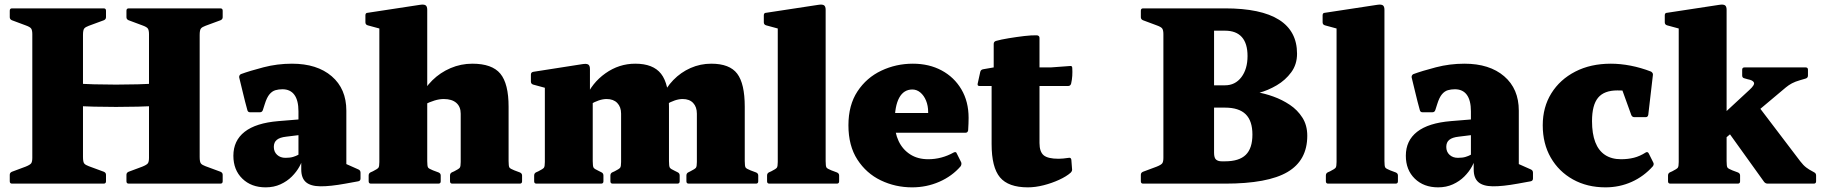

<svg xmlns="http://www.w3.org/2000/svg" viewBox="-20 -790 7833 826"><path d="M119 0V-754H337V0ZM119 -445Q200 -436 292 -431Q384 -426 479 -426Q574 -426 666 -431Q758 -436 839 -445V-348Q758 -339 666 -334.5Q574 -330 479 -330Q384 -330 292 -334.5Q200 -339 119 -348ZM621 0V-754H839V0ZM534 0Q524 0 524 -10V-38Q524 -47 533 -51L592 -73Q612 -81 616.5 -88Q621 -95 621 -111V-201H839V-115Q839 -93 844.5 -86.5Q850 -80 864 -75L929 -51Q938 -47 938 -38V-10Q938 0 928 0ZM32 0Q22 0 22 -10V-38Q22 -47 31 -51L90 -73Q110 -81 114.5 -88Q119 -95 119 -111V-201H337V-115Q337 -93 342.5 -86.5Q348 -80 362 -75L427 -51Q436 -47 436 -38V-10Q436 0 426 0ZM524 -744Q524 -754 534 -754H928Q938 -754 938 -744V-716Q938 -707 929 -703L864 -679Q850 -674 844.5 -667.5Q839 -661 839 -639V-553H621V-643Q621 -659 616.5 -666.5Q612 -674 592 -681L533 -703Q524 -707 524 -716ZM22 -744Q22 -754 32 -754H426Q436 -754 436 -744V-716Q436 -707 427 -703L362 -679Q348 -674 342.5 -667.5Q337 -661 337 -639V-553H119V-643Q119 -659 114.5 -666.5Q110 -674 90 -681L31 -703Q22 -707 22 -716Z M1123 16Q1061 16 1022.5 -21.5Q984 -59 984 -120Q984 -185 1032.5 -223Q1081 -261 1178 -269L1288 -278L1284 -211L1211 -202Q1184 -199 1171 -188.5Q1158 -178 1158 -158Q1158 -137 1172 -124Q1186 -111 1208 -111Q1228 -111 1241 -115Q1254 -119 1262 -123.5Q1270 -128 1273 -130L1285 -118Q1281 -97 1268.5 -74Q1256 -51 1235.5 -30.5Q1215 -10 1186.5 3Q1158 16 1123 16ZM1264 -311Q1264 -358 1246.5 -382Q1229 -406 1195 -406Q1179 -406 1165 -402Q1151 -398 1139.5 -384.5Q1128 -371 1119 -342L1111 -317Q1108 -307 1098 -307H1056Q1046 -307 1044 -317Q1034 -353 1025.5 -389Q1017 -425 1009 -457Q1008 -466 1016 -471Q1054 -485 1113.5 -500.5Q1173 -516 1236 -516Q1344 -516 1407 -462Q1470 -408 1470 -314V-162H1264ZM1470 -162V-55L1450 -93L1522 -61Q1531 -57 1531 -47V-22Q1531 -12 1521 -10L1466 0Q1400 12 1358 11.5Q1316 11 1296 -6.5Q1276 -24 1276 -61V-104L1264 -112V-162Z M1612 0V-564H1818V0ZM1962 -301Q1962 -331 1943 -347.5Q1924 -364 1889 -364Q1870 -364 1849 -357.5Q1828 -351 1806 -340L1786 -367Q1806 -411 1840 -444.5Q1874 -478 1918.5 -497Q1963 -516 2012 -516Q2097 -516 2132.5 -473Q2168 -430 2168 -331V0H1962ZM1576 0Q1566 0 1566 -10V-35Q1566 -45 1575 -49L1584 -53Q1604 -63 1608 -68.5Q1612 -74 1612 -93V-180H1818V-97Q1818 -75 1821.5 -69.5Q1825 -64 1843 -57L1867 -48Q1876 -44 1876 -35V-10Q1876 0 1866 0ZM1612 -563V-717L1632 -662L1562 -681Q1552 -684 1552 -694V-724Q1552 -735 1562 -735L1785 -769Q1803 -772 1810.5 -767.5Q1818 -763 1818 -748V-563ZM1926 0Q1916 0 1916 -10V-35Q1916 -45 1925 -49L1934 -53Q1954 -63 1958 -68.5Q1962 -74 1962 -93V-180H2168V-97Q2168 -75 2171.5 -69.5Q2175 -64 2193 -57L2217 -48Q2226 -44 2226 -35V-10Q2226 0 2216 0Z M2943 0Q2933 0 2933 -10V-35Q2933 -45 2942 -49L2950 -53Q2970 -63 2974 -68.5Q2978 -74 2978 -93V-301Q2978 -330 2962 -347Q2946 -364 2917 -364Q2885 -364 2845 -340L2825 -367Q2844 -412 2876.5 -445.5Q2909 -479 2951 -497.5Q2993 -516 3040 -516Q3119 -516 3151.5 -473Q3184 -430 3184 -331V-97Q3184 -75 3187.5 -69.5Q3191 -64 3209 -57L3233 -48Q3242 -44 3242 -35V-10Q3242 0 3232 0ZM2288 0Q2278 0 2278 -10V-35Q2278 -45 2287 -49L2296 -53Q2316 -63 2320 -68.5Q2324 -74 2324 -93V-308H2530V-97Q2530 -75 2533.5 -69Q2537 -63 2555 -55L2567 -49Q2576 -45 2576 -35V-10Q2576 0 2566 0ZM2616 0Q2606 0 2606 -10V-35Q2606 -45 2615 -49L2624 -53Q2644 -63 2648 -68.5Q2652 -74 2652 -93V-301Q2652 -330 2635.5 -347Q2619 -364 2590 -364Q2558 -364 2518 -340L2499 -367Q2526 -433 2584.5 -474.5Q2643 -516 2713 -516Q2790 -516 2824 -472.5Q2858 -429 2858 -331V-97Q2858 -75 2861.5 -69Q2865 -63 2883 -55L2895 -49Q2904 -45 2904 -35V-10Q2904 0 2894 0ZM2324 -308V-462L2344 -407L2274 -426Q2264 -429 2264 -439V-469Q2264 -479 2274 -481L2485 -514Q2503 -517 2510.5 -512.5Q2518 -508 2518 -493V-373L2530 -358V-308Z M3326 0V-564H3532V0ZM3290 0Q3280 0 3280 -10V-35Q3280 -45 3289 -49L3298 -53Q3318 -63 3322 -68.5Q3326 -74 3326 -93V-180H3532V-97Q3532 -75 3535.5 -69.5Q3539 -64 3557 -57L3581 -48Q3590 -44 3590 -35V-10Q3590 0 3580 0ZM3326 -563V-717L3346 -662L3276 -681Q3266 -684 3266 -694V-724Q3266 -735 3276 -735L3499 -769Q3517 -772 3524.5 -767.5Q3532 -763 3532 -748V-563Z M3904 16Q3832 16 3769.5 -14Q3707 -44 3668.5 -103.5Q3630 -163 3630 -251Q3630 -338 3669 -397Q3708 -456 3771.5 -486Q3835 -516 3907 -516Q3977 -516 4031 -487Q4085 -458 4116 -405.5Q4147 -353 4147 -283Q4147 -271 4146.5 -258Q4146 -245 4145 -229Q4143 -219 4134 -219H3818V-304H4002L3973 -293Q3973 -298 3973 -301Q3973 -304 3973 -308Q3973 -335 3964 -357Q3955 -379 3939.5 -392Q3924 -405 3905 -405Q3868 -405 3848.5 -369.5Q3829 -334 3829 -264Q3829 -219 3846 -183Q3863 -147 3895.5 -126Q3928 -105 3973 -105Q4031 -105 4083 -134Q4093 -139 4096 -130L4115 -92Q4118 -84 4113 -75Q4076 -32 4021 -8Q3966 16 3904 16Z M4402 16Q4318 16 4282 -27Q4246 -70 4246 -170V-449L4255 -500V-601Q4255 -611 4265 -614Q4286 -620 4319.5 -625.5Q4353 -631 4386.5 -635Q4420 -639 4442 -638Q4452 -636 4452 -627V-175Q4452 -137 4470 -122Q4488 -107 4534 -107Q4542 -107 4553.5 -108Q4565 -109 4578 -111Q4587 -113 4589 -103L4592 -64Q4594 -55 4586 -47Q4568 -31 4536.5 -16.5Q4505 -2 4469.5 7Q4434 16 4402 16ZM4194 -420Q4184 -420 4186 -430L4197 -480Q4199 -490 4209 -492L4255 -500H4501L4583 -506Q4593 -508 4593 -497Q4594 -481 4593 -464Q4592 -447 4588 -430Q4585 -420 4575 -420Z M4985 0V-754H5203V-133Q5203 -111 5211.5 -103.5Q5220 -96 5236 -96H5250Q5311 -96 5339.5 -124Q5368 -152 5368 -211Q5368 -270 5339 -298.5Q5310 -327 5250 -327H5203V-423H5250Q5294 -423 5320.5 -458Q5347 -493 5347 -549Q5347 -603 5322.5 -630.5Q5298 -658 5250 -658H5203V-754H5250Q5405 -754 5482.5 -705Q5560 -656 5560 -559Q5560 -513 5535 -479Q5510 -445 5472.5 -423Q5435 -401 5396 -390.5Q5357 -380 5329 -380V-399Q5352 -399 5386.5 -393.5Q5421 -388 5458.5 -374.5Q5496 -361 5529 -339Q5562 -317 5583 -284Q5604 -251 5604 -206Q5604 -100 5519 -50Q5434 0 5250 0ZM4898 0Q4888 0 4888 -10V-38Q4888 -47 4897 -51L4956 -73Q4976 -81 4980.5 -88Q4985 -95 4985 -111V-201H5203V0ZM4888 -744Q4888 -754 4898 -754H5203V-553H4985V-643Q4985 -659 4980.5 -666.5Q4976 -674 4956 -681L4897 -703Q4888 -707 4888 -716Z M5730 0V-564H5936V0ZM5694 0Q5684 0 5684 -10V-35Q5684 -45 5693 -49L5702 -53Q5722 -63 5726 -68.5Q5730 -74 5730 -93V-180H5936V-97Q5936 -75 5939.5 -69.5Q5943 -64 5961 -57L5985 -48Q5994 -44 5994 -35V-10Q5994 0 5984 0ZM5730 -563V-717L5750 -662L5680 -681Q5670 -684 5670 -694V-724Q5670 -735 5680 -735L5903 -769Q5921 -772 5928.5 -767.5Q5936 -763 5936 -748V-563Z M6167 16Q6105 16 6066.5 -21.5Q6028 -59 6028 -120Q6028 -185 6076.5 -223Q6125 -261 6222 -269L6332 -278L6328 -211L6255 -202Q6228 -199 6215 -188.5Q6202 -178 6202 -158Q6202 -137 6216 -124Q6230 -111 6252 -111Q6272 -111 6285 -115Q6298 -119 6306 -123.5Q6314 -128 6317 -130L6329 -118Q6325 -97 6312.5 -74Q6300 -51 6279.5 -30.5Q6259 -10 6230.5 3Q6202 16 6167 16ZM6308 -311Q6308 -358 6290.5 -382Q6273 -406 6239 -406Q6223 -406 6209 -402Q6195 -398 6183.5 -384.5Q6172 -371 6163 -342L6155 -317Q6152 -307 6142 -307H6100Q6090 -307 6088 -317Q6078 -353 6069.5 -389Q6061 -425 6053 -457Q6052 -466 6060 -471Q6098 -485 6157.5 -500.5Q6217 -516 6280 -516Q6388 -516 6451 -462Q6514 -408 6514 -314V-162H6308ZM6514 -162V-55L6494 -93L6566 -61Q6575 -57 6575 -47V-22Q6575 -12 6565 -10L6510 0Q6444 12 6402 11.5Q6360 11 6340 -6.5Q6320 -24 6320 -61V-104L6308 -112V-162Z M6887 16Q6808 16 6747 -18Q6686 -52 6651.5 -112Q6617 -172 6617 -251Q6617 -329 6654 -388.5Q6691 -448 6757 -482Q6823 -516 6910 -516Q6951 -516 6995 -507.5Q7039 -499 7083 -482Q7092 -476 7091 -468L7071 -296Q7069 -286 7060 -286H7011Q7002 -286 6998 -295L6951 -425L7009 -396Q6995 -398 6976.5 -399.5Q6958 -401 6938 -401Q6881 -401 6855 -369.5Q6829 -338 6829 -269Q6829 -215 6843 -178.5Q6857 -142 6885 -123.5Q6913 -105 6954 -105Q6984 -105 7009.5 -111.5Q7035 -118 7060 -134Q7068 -139 7073 -130L7092 -92Q7097 -84 7091 -75Q7052 -31 6999.5 -7.5Q6947 16 6887 16Z M7202 0V-564H7408V0ZM7166 0Q7156 0 7156 -10V-35Q7156 -45 7165 -49L7174 -53Q7194 -63 7198 -68.5Q7202 -74 7202 -93V-180H7408V-97Q7408 -75 7411.5 -69.5Q7415 -64 7433 -57L7457 -48Q7466 -44 7466 -35V-10Q7466 0 7456 0ZM7202 -563V-717L7222 -662L7152 -681Q7142 -684 7142 -694V-724Q7142 -735 7152 -735L7375 -769Q7393 -772 7400.5 -767.5Q7408 -763 7408 -748V-563ZM7585 0Q7575 0 7569 -8L7414 -224L7538 -342L7725 -96Q7738 -79 7750.5 -69.5Q7763 -60 7777 -53L7784 -49Q7793 -45 7793 -35V-10Q7793 0 7783 0ZM7388 -183 7358 -266 7507 -404Q7530 -425 7525.5 -435Q7521 -445 7499 -449L7485 -453Q7475 -455 7475 -465V-490Q7475 -500 7485 -500H7748Q7758 -500 7758 -490V-465Q7758 -455 7748 -452L7724 -445Q7703 -439 7689 -431.5Q7675 -424 7663 -414Z"/></svg>

Font: Hahmlet Black
Style: Regular
Weight: 900
Version: Version 1.002